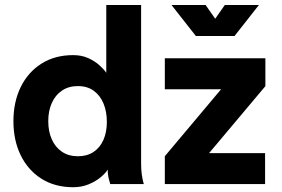

<svg xmlns="http://www.w3.org/2000/svg" viewBox="-20 -743 1139 775"><path d="M411.3 -251Q411.3 -209.5 397.5 -178.3Q383.7 -147.1 357.6 -129.7Q331.4 -112.3 294.5 -112.3Q257 -112.3 230.2 -130.4Q203.3 -148.5 189.1 -180.5Q174.8 -212.4 174.8 -253.9Q174.8 -295.4 189.1 -327.3Q203.3 -359.3 230.2 -377.4Q257 -395.5 294.5 -395.5Q332.3 -395.5 358.3 -376.7Q384.3 -357.8 397.8 -325.1Q411.3 -292.5 411.3 -251ZM549.6 -82V-722.7H409V-449.2Q399.3 -463.5 381 -479.9Q362.7 -496.4 336.2 -508.4Q309.8 -520.5 275.5 -520.5Q201.3 -520.5 147.1 -486Q92.9 -451.6 63.5 -391.4Q34.2 -331.2 34.2 -253.9Q34.2 -176.6 63.5 -116.4Q92.9 -56.2 147.1 -21.8Q201.3 12.7 275.5 12.7Q309.8 12.7 338.3 0.8Q366.8 -11.1 386.7 -27.8Q406.6 -44.5 414.8 -58.6Q414.8 -36.6 419.9 -18.3Q425 0 425 0H560.5Q560.5 0 557.8 -10Q555.1 -20 552.3 -38.6Q549.6 -57.1 549.6 -82ZM645.3 -507.8V-382.8H901.8L1051.2 -395.3V-507.8ZM1050 -125H794.7L645.3 -112.5V0H1050ZM824 -125 1051.2 -395.3 872.5 -382.8 645.3 -112.5ZM809.9 -722.7H672.3L770.6 -597.7H897.4ZM887.4 -722.7 799.9 -597.7H926.7L1025 -722.7Z"/></svg>

Font: Giphurs SC
Style: Regular
Weight: 400
Version: Version 0.920